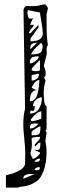

<svg xmlns="http://www.w3.org/2000/svg" viewBox="-20 -687 321 874"><path d="M7 167V111L26 106Q44 102 66 90.5Q88 79 94 62Q94 58 94.5 35.5Q95 13 95 9Q95 -13 90.5 -56Q86 -99 86 -120Q86 -162 94 -191L87 -641Q87 -652 100 -660Q104 -659 130 -659Q150 -659 163 -663Q176 -667 183 -667Q188 -667 193 -660Q198 -653 198 -648Q198 -646 195 -635Q192 -624 192 -623V-570Q192 -521 198 -481Q192 -474 192 -461Q192 -459 192.5 -454.5Q193 -450 193 -447Q193 -441 192 -439Q192 -436 186 -413.5Q180 -391 180 -388Q180 -384 184 -374.5Q188 -365 188 -353Q188 -342 184 -338Q180 -334 180 -333L184 -328Q187 -322 187 -321Q187 -317 183 -302.5Q179 -288 179 -266Q179 -207 192 -204V-99L187 -92L192 -85Q192 -84 191 -76.5Q190 -69 188.5 -60Q187 -51 187 -49V-43Q192 -18 192 0Q192 54 179 89.5Q166 125 147 138Q128 151 109.5 156.5Q91 162 77 163Q63 164 63 167ZM122 105Q86 105 86 125Q86 126 87 126Q90 126 98.5 122Q107 118 118.5 113Q130 108 137 106Q135 106 129 105.5Q123 105 122 105ZM155 74Q144 74 137 86L146 88Q162 88 162 77Q162 74 155 74ZM162 35Q144 35 137 50Q152 50 157 47.5Q162 45 162 35ZM119 12Q119 15 123.5 25Q128 35 130 37Q137 35 149.5 25.5Q162 16 162 9Q162 6 150.5 2Q139 -2 137 -6Q145 -4 148 -4Q159 -4 161.5 -12Q164 -20 164 -38Q156 -38 149.5 -30Q143 -22 141 -22L137 -24Q139 -32 151 -43Q163 -54 163 -64Q124 -64 124 -56Q124 -55 124.5 -45.5Q125 -36 125 -30Q125 -15 122 -4Q119 7 119 12ZM164 -112Q159 -112 141.5 -101Q124 -90 124 -85V-71Q153 -71 158.5 -77Q164 -83 164 -112ZM141 -125Q126 -125 121 -120.5Q116 -116 116 -102Q138 -102 155 -124Q154 -124 148 -124.5Q142 -125 141 -125ZM119 -142 124 -135Q130 -135 149 -140Q168 -145 168 -148V-180Q149 -180 119 -142ZM138 -204Q138 -182 130 -182Q129 -182 126.5 -183Q124 -184 123 -184Q117 -184 117 -170Q144 -170 157.5 -192.5Q171 -215 171 -244Q156 -244 143 -232Q130 -220 130 -204ZM149 -277Q116 -277 116 -226Q141 -226 150 -258Q159 -290 159 -323Q153 -323 147 -319Q141 -315 137.5 -310.5Q134 -306 129.5 -299Q125 -292 124 -290Q129 -281 149 -277ZM124 -345V-320Q135 -320 146 -327.5Q157 -335 157 -345Q157 -350 155 -352ZM124 -370Q124 -363 144 -363Q162 -363 162 -370V-414Q159 -411 153 -405Q147 -399 142.5 -395Q138 -391 133.5 -386Q129 -381 126.5 -377Q124 -373 124 -370ZM155 -431Q138 -430 131 -428Q124 -426 120 -419.5Q116 -413 116 -398Q126 -398 141 -408.5Q156 -419 156 -428ZM168 -493Q123 -453 123 -441Q123 -439 124 -439Q154 -440 164 -447Q174 -454 174 -481ZM149 -493Q118 -491 118 -472V-468Q119 -464 119 -463ZM119 -512V-499Q175 -499 175 -536Q175 -551 168.5 -587.5Q162 -624 162 -630L106 -641Q106 -640 106 -635L105 -630Q105 -602 119 -602Q124 -602 130 -605Q129 -601 125.5 -593.5Q122 -586 119.5 -580.5Q117 -575 117 -574H134Q134 -569 124 -558Q114 -547 112 -536H119L155 -574V-562Z"/></svg>

Font: CabinSketch
Style: Regular
Weight: 400
Designer: Pablo Impallari
Foundry: Pablo Impallari. www.impallari.com Igino Marini. www.ikern.com
Version: Version 1.002